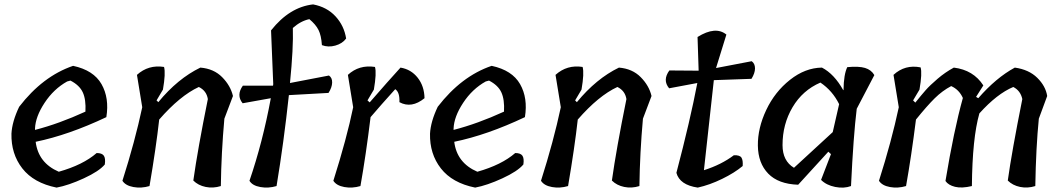

<svg xmlns="http://www.w3.org/2000/svg" viewBox="-20 -852 4807 872"><path d="M312 -553Q405 -533 441 -470Q477 -407 463 -320Q292 -239 142 -208Q154 -112 247 -72Q357 -103 419 -157Q443 -157 451.5 -145Q460 -133 456 -105Q430 -74 360.5 -42Q291 -10 237 0Q133 -21 81.5 -87Q30 -153 32 -245Q35 -300 67 -367Q174 -506 312 -553ZM139 -268V-262Q248 -290 368 -345Q371 -400 356 -432.5Q341 -465 300 -486L285 -482Q224 -448 182.5 -385Q141 -322 139 -268Z M691 -396 699 -388Q787 -495 890 -545Q951 -540 989 -501.5Q1027 -463 1038 -416L999 -313Q985 -157 983 -7Q948 4 914 -3Q880 -10 858 -32Q878 -175 924 -402Q918 -440 883 -457Q797 -417 703 -309Q689 -183 659 -7Q622 4 586 -2.5Q550 -9 536 -31Q593 -210 626 -365L602 -512Q654 -559 725 -548Q733 -520 720 -445Z M1221 -470 1211 -714Q1295 -820 1402 -832Q1465 -820 1504 -777.5Q1543 -735 1552 -677Q1535 -654 1503 -645Q1471 -636 1442 -647Q1439 -691 1426.5 -716Q1414 -741 1385 -765Q1346 -757 1310 -725Q1313 -635 1297 -475L1474 -509Q1489 -499 1488.5 -477Q1488 -455 1472 -430L1292 -420Q1269 -206 1236 -7Q1199 4 1162.5 -2.5Q1126 -9 1113 -31Q1173 -206 1210 -406L1082 -383Q1052 -420 1083 -463H1220Z M1649 -396 1659 -387Q1745 -486 1799 -545Q1847 -537 1877 -499Q1907 -461 1908 -406Q1849 -358 1794 -388Q1796 -433 1775 -447Q1709 -374 1663 -320Q1642 -148 1617 -7Q1580 4 1544 -2.5Q1508 -9 1494 -31Q1555 -224 1584 -365L1560 -512Q1611 -559 1683 -548Q1691 -521 1678 -445Z M2213 -553Q2306 -533 2342 -470Q2378 -407 2364 -320Q2193 -239 2043 -208Q2055 -112 2148 -72Q2258 -103 2320 -157Q2344 -157 2352.5 -145Q2361 -133 2357 -105Q2331 -74 2261.5 -42Q2192 -10 2138 0Q2034 -21 1982.5 -87Q1931 -153 1933 -245Q1936 -300 1968 -367Q2075 -506 2213 -553ZM2040 -268V-262Q2149 -290 2269 -345Q2272 -400 2257 -432.5Q2242 -465 2201 -486L2186 -482Q2125 -448 2083.5 -385Q2042 -322 2040 -268Z M2592 -396 2600 -388Q2688 -495 2791 -545Q2852 -540 2890 -501.5Q2928 -463 2939 -416L2900 -313Q2886 -157 2884 -7Q2849 4 2815 -3Q2781 -10 2759 -32Q2779 -175 2825 -402Q2819 -440 2784 -457Q2698 -417 2604 -309Q2590 -183 2560 -7Q2523 4 2487 -2.5Q2451 -9 2437 -31Q2494 -210 2527 -365L2503 -512Q2555 -559 2626 -548Q2634 -520 2621 -445Z M3393 -494 3222 -488Q3221 -479 3177 -79Q3256 -104 3313 -147Q3340 -148 3347.5 -136Q3355 -124 3353 -98Q3316 -67 3259.5 -39.5Q3203 -12 3149 0Q3067 -12 3052 -67Q3115 -307 3147 -475L3019 -451Q2988 -488 3020 -532L3153 -531L3148 -684Q3230 -735 3279 -695L3232 -543L3394 -574Q3409 -563 3409 -541.5Q3409 -520 3393 -494Z M3742 -163 3605 -13Q3515 -16 3469 -63.5Q3423 -111 3422 -190.5Q3421 -270 3460 -352.5Q3499 -435 3568 -489.5Q3637 -544 3713 -545Q3769 -516 3810 -442L3811 -444Q3812 -514 3828 -547Q3880 -552 3908.5 -543.5Q3937 -535 3951 -511L3871 -358Q3856 -237 3845 -7Q3813 5 3773 -3Q3733 -11 3709 -35L3754 -152ZM3534 -193Q3534 -121 3586 -90Q3738 -229 3762 -252L3791 -379Q3761 -440 3706 -477Q3625 -442 3579.5 -365Q3534 -288 3534 -193Z M4394 -7Q4348 4 4317.5 -3.5Q4287 -11 4274 -30Q4312 -260 4353 -407Q4336 -445 4300 -461Q4260 -440 4225 -405.5Q4190 -371 4140 -309Q4119 -142 4095 -7Q4058 4 4022 -2.5Q3986 -9 3972 -31Q4029 -210 4062 -365L4038 -512Q4090 -560 4161 -546Q4169 -520 4156 -445L4127 -396L4137 -386Q4166 -422 4184.5 -443Q4203 -464 4238 -494Q4273 -524 4312 -545Q4401 -534 4446 -464L4413 -412L4423 -406Q4504 -499 4589 -545Q4653 -536 4691 -498.5Q4729 -461 4736 -416L4698 -313Q4685 -182 4682 -7Q4647 4 4613 -3Q4579 -10 4557 -32Q4575 -162 4623 -402Q4615 -440 4582 -457Q4508 -426 4428 -337Q4396 -225 4394 -7Z"/></svg>

Font: Tillana Medium
Style: Regular
Weight: 500
Designer: Lipi Raval (Devanagari, Latin), Jonny Pinhorn (Latin)
Foundry: Indian Type Foundry
Version: Version 2.003;PS 1.0;hotconv 1.0.79;makeotf.lib2.5.61930; tt